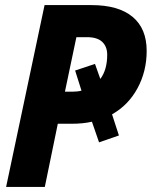

<svg xmlns="http://www.w3.org/2000/svg" viewBox="-20 -734 596 754"><path d="M4 0 155 -714H339Q445 -714 500.5 -668Q556 -622 556 -534Q556 -454 520 -387.5Q484 -321 420 -285L447 -202L369 -175L341 -256Q306 -248 261 -248H207L156 0ZM265 -374Q285 -374 300 -378L275 -457L353 -483L374 -424Q401 -460 401 -519Q401 -551 381.5 -569.5Q362 -588 322 -588H280L235 -374Z"/></svg>

Font: Noto Sans Condensed ExtraBold
Style: Italic
Weight: 800
Width: 3
Italic angle: -12°
Designer: Monotype Design Team
Foundry: Monotype Imaging Inc.
Version: Version 2.013; ttfautohint (v1.8.4.7-5d5b)